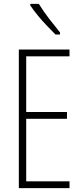

<svg xmlns="http://www.w3.org/2000/svg" viewBox="-20 -969 425 989"><path d="M338 0H77V-714H338V-679H115V-392H325V-357H115V-35H338ZM180 -949Q205 -909 233.5 -872Q262 -835 289 -802V-791H266Q247 -810 222.5 -835.5Q198 -861 175 -889Q152 -917 136 -941V-949Z"/></svg>

Font: Noto Sans Khmer UI ExtraCondensed ExtraLight
Style: Regular
Weight: 200
Width: 2
Designer: Danh Hong and the Monotype Design Team
Foundry: Monotype Imaging Inc.
Version: Version 2.002; ttfautohint (v1.8.4.7-5d5b)